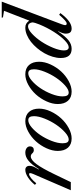

<svg xmlns="http://www.w3.org/2000/svg" viewBox="676 -1544 870 2279"><g transform="rotate(-90 1111.5 -405.0)"><path d="M438 -540Q470.7 -540 491.9 -524.7Q513.2 -509.3 513.2 -483.9Q513.2 -463.4 501.7 -451.2Q490.2 -439 469.2 -439Q456.1 -439 446 -444.6Q436 -450.2 430.7 -457Q425.3 -463.9 415.8 -469.5Q406.2 -475.1 394 -475.1Q352.5 -475.1 302 -406.7Q251.5 -338.4 182.1 -193.8L88.9 0H-7.8L185.1 -445.8Q195.8 -471.7 195.8 -482.9Q195.8 -495.1 183.1 -495.1Q166 -495.1 135.5 -471.2Q105 -447.3 75.2 -410.2L56.2 -425.8Q96.7 -477.1 145.3 -508.5Q193.8 -540 234.9 -540Q256.3 -540 269.3 -526.9Q282.2 -513.7 282.2 -488.8Q282.2 -468.3 273.2 -445.3Q264.2 -422.4 238.8 -381.8L244.1 -379.9Q295.4 -463.4 342 -501.7Q388.7 -540 438 -540Z M606.9 9.8Q536.1 9.8 497.6 -33.9Q459 -77.6 459 -154.8Q459 -219.7 491.2 -289.8Q523.4 -359.9 573 -414.6Q622.6 -469.2 687 -504.6Q751.5 -540 812 -540Q882.8 -540 921.9 -496.3Q960.9 -452.6 960.9 -376Q960.9 -310.1 928.5 -240Q896 -169.9 845.9 -115.2Q795.9 -60.5 731.4 -25.4Q667 9.8 606.9 9.8ZM823.7 -504.9Q785.2 -504.9 736.3 -462.9Q687.5 -420.9 646.7 -360.4Q606 -299.8 577.9 -227.3Q549.8 -154.8 549.8 -98.1Q549.8 -61.5 560.5 -43.2Q571.3 -24.9 594.7 -24.9Q630.9 -24.9 679.9 -68.8Q729 -112.8 771 -175Q813 -237.3 842.3 -310.3Q871.6 -383.3 871.6 -437Q871.6 -471.2 860.4 -488Q849.1 -504.9 823.7 -504.9Z M1163.6 9.8Q1092.8 9.8 1054.2 -33.9Q1015.6 -77.6 1015.6 -154.8Q1015.6 -219.7 1047.9 -289.8Q1080.1 -359.9 1129.6 -414.6Q1179.2 -469.2 1243.7 -504.6Q1308.1 -540 1368.7 -540Q1439.5 -540 1478.5 -496.3Q1517.6 -452.6 1517.6 -376Q1517.6 -310.1 1485.1 -240Q1452.6 -169.9 1402.6 -115.2Q1352.5 -60.5 1288.1 -25.4Q1223.6 9.8 1163.6 9.8ZM1380.4 -504.9Q1341.8 -504.9 1293 -462.9Q1244.1 -420.9 1203.4 -360.4Q1162.6 -299.8 1134.5 -227.3Q1106.4 -154.8 1106.4 -98.1Q1106.4 -61.5 1117.2 -43.2Q1127.9 -24.9 1151.4 -24.9Q1187.5 -24.9 1236.6 -68.8Q1285.6 -112.8 1327.6 -175Q1369.6 -237.3 1398.9 -310.3Q1428.2 -383.3 1428.2 -437Q1428.2 -471.2 1417 -488Q1405.8 -504.9 1380.4 -504.9Z M2044.9 -805.2 2040 -819.8H2231L1962.9 -108.9Q1952.1 -79.6 1952.1 -67.9Q1952.1 -48.8 1970.2 -48.8Q1984.9 -48.8 2008.5 -69.3Q2032.2 -89.8 2075.2 -138.2L2095.2 -124Q1996.6 9.8 1912.1 9.8Q1879.9 9.8 1865.5 -7.8Q1851.1 -25.4 1851.1 -62Q1851.1 -92.8 1879.9 -148.9L1877.9 -151.9Q1817.9 -63 1771.2 -26.6Q1724.6 9.8 1670.9 9.8Q1562 9.8 1562 -120.1Q1562 -165.5 1577.1 -215.6Q1592.3 -265.6 1617.9 -311.8Q1643.6 -357.9 1679 -399.9Q1714.4 -441.9 1753.4 -472.7Q1792.5 -503.4 1836.4 -521.7Q1880.4 -540 1920.9 -540Q1949.2 -540 1968 -529.5Q1986.8 -519 2005.9 -493.2L2122.1 -793ZM1689 -24.9Q1722.2 -24.9 1771.2 -72.3Q1820.3 -119.6 1871.3 -200Q1922.4 -280.3 1960 -372.1Q1983.4 -428.7 1984.9 -458Q1981 -481.4 1969 -494.6Q1957 -507.8 1938 -507.8Q1901.4 -507.8 1850.8 -461.2Q1800.3 -414.6 1756.8 -349.1Q1713.4 -283.7 1682.6 -208.5Q1651.9 -133.3 1651.9 -81.1Q1651.9 -52.7 1661.9 -38.8Q1671.9 -24.9 1689 -24.9Z"/></g></svg>

Font: Libre Caslon Text
Style: Italic
Weight: 400
Italic angle: -25°
Designer: Pablo Impallari, Rodrigo Fuenzalida
Foundry: Pablo Impallari, Rodrigo Fuenzalida
Version: Version 1.002